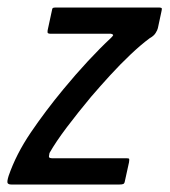

<svg xmlns="http://www.w3.org/2000/svg" viewBox="-43 -492 452 512"><path d="M-20 -23Q0 -81 39 -138.5Q78 -196 126 -254Q159 -294 191.5 -329Q224 -364 253 -391Q257 -395 258.5 -397.5Q260 -400 253 -402H92Q87 -402 85 -403.5Q83 -405 84 -411L95 -462Q96 -470 98.5 -471Q101 -472 107 -472H379Q388 -472 388.5 -469.5Q389 -467 387 -459L378 -417Q377 -412 372 -404Q367 -396 356 -390Q333 -373 305.5 -347Q278 -321 251 -291.5Q224 -262 200 -234Q165 -192 135.5 -153Q106 -114 89 -84Q88 -80 87.5 -75Q87 -70 96 -70H295Q301 -70 301.5 -68Q302 -66 301 -59L290 -9Q289 -3 286 -1.5Q283 0 276 0H-13Q-20 0 -22.5 -3.5Q-25 -7 -20 -23Z"/></svg>

Font: Glory Medium
Style: Italic
Weight: 500
Italic angle: -12°
Version: Version 1.011